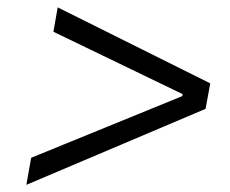

<svg xmlns="http://www.w3.org/2000/svg" viewBox="-20 -608 626 523"><path d="M51.8 -104.5 64.9 -178.2 476.6 -346.2 477.5 -351.6 125.5 -521.5 137.2 -587.9 552.7 -380.9 540 -311.5Z"/></svg>

Font: Cascadia Mono Light
Style: Italic
Weight: 300
Italic angle: -10°
Monospace: yes
Designer: Aaron Bell
Foundry: Saja Typeworks
Version: Version 2404.023; ttfautohint (v1.8.4)